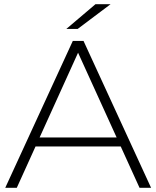

<svg xmlns="http://www.w3.org/2000/svg" viewBox="-20 -895 745 915"><path d="M5 0 327 -700H378L700 0H645L341 -668H363L60 0ZM123 -197 140 -240H559L576 -197ZM296 -757 435 -875H507L350 -757Z"/></svg>

Font: Montserrat Thin Light
Style: Regular
Weight: 300
Version: Version 9.000